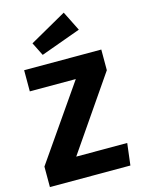

<svg xmlns="http://www.w3.org/2000/svg" viewBox="-139 -1035 822 1113"><g transform="rotate(-15 272.0 -478.0)"><path d="M357 -956 416 -838 176 -751 136 -831ZM512 -693V-569L211 -131H517L501 0H18V-123L325 -566H49V-693Z"/></g></svg>

Font: Fira Sans
Style: Bold
Weight: 700
Designer: bBox Type GmbH & Carrois Corporate GbR & Edenspiekermann AG
Foundry: bBox Type GmbH & Carrois Corporate GbR & Edenspiekermann AG
Version: Version 4.301;PS 004.301;hotconv 1.0.88;makeotf.lib2.5.64775